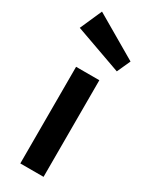

<svg xmlns="http://www.w3.org/2000/svg" viewBox="-214 -802 666 846"><g transform="rotate(30 119.0 -379.5)"><path d="M175.2 0H56.9V-491.6H175.2ZM34.2 -759.4 253 -631.7 222.3 -563.9 -14.9 -648.5Z"/></g></svg>

Font: AKL FREE 001
Style: Regular
Weight: 400
Designer: AKL
Foundry: AKL
Version: Version 1.00;August 10, 2024;FontCreator 13.0.0.2630 64-bit